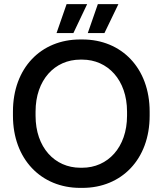

<svg xmlns="http://www.w3.org/2000/svg" viewBox="-20 -903 790 934"><path d="M337 -742 404 -883H304L255 -742ZM488 -742 556 -883H456L407 -742ZM43 -340C43 -129 180 11 370 11H381C571 11 708 -128 708 -340V-360C708 -572 571 -711 381 -711H370C179 -711 43 -572 43 -360ZM153 -340V-360C153 -514 246 -613 371 -613H380C504 -613 598 -514 598 -360V-340C598 -186 504 -87 380 -87H371C246 -87 153 -186 153 -340Z"/></svg>

Font: Fixel Text Medium
Style: Regular
Weight: 500
Width: 4
Designer: AlfaBravo + MacPaw
Foundry: Kyrylo Tkachov, Marchela Mozhyna, Serhii Makarenko, Maria Weinstein, Zakhar Kryvoshyya
Version: Version 1.211